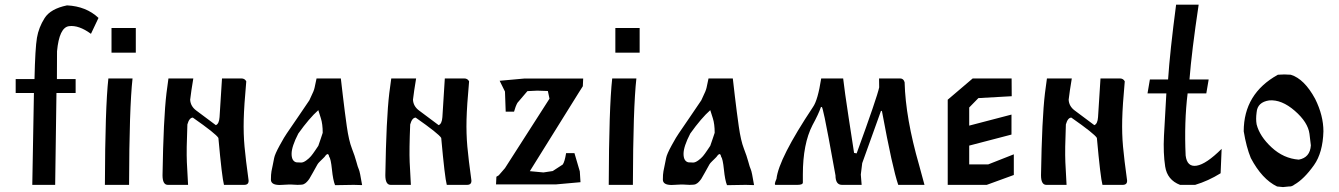

<svg xmlns="http://www.w3.org/2000/svg" viewBox="-20 -777 5629 807"><path d="M219.2 -444.8H297.4Q297.9 -444.8 297.9 -444.3V-386.7Q297.9 -386.2 297.4 -386.2H217.3Q215.3 -255.9 211.9 0H115.7Q120.1 -255.9 122.6 -386.2H46.4Q45.9 -386.2 45.9 -386.7V-444.3Q45.9 -444.8 46.4 -444.8H125Q127.9 -574.7 135.3 -618.2Q142.6 -661.6 167.5 -700.9Q192.4 -740.2 261.7 -754.4Q342.3 -750.5 394 -701.7L362.3 -634.8Q311 -672.4 270 -667Q229 -661.6 219.7 -561.5Z M448.7 -659.2H550.8V-555.7H448.7ZM420.9 0Q421.9 -324.7 435.5 -447.3H486.3H537.1Q523.4 -324.7 522.5 0H471.7Z M994.6 -447.3Q1008.8 -447.3 1015.1 -435.1Q1005.9 -333.5 1004.4 -274.2Q1002.9 -214.8 1007.8 -160.9Q1012.7 -106.9 1024.9 -18.6Q1025.9 0 1006.3 0H921.4Q913.1 -29.8 897.9 -197.3Q887.7 -214.8 790.5 -282.7Q775.4 -282.2 767.6 -253.9Q763.2 -147 765.4 -95.5Q767.6 -43.9 770.5 0H685.5Q663.1 0 663.1 -40.5Q667 -279.3 679.7 -385.3L688 -447.3Q684.6 -447.3 792.5 -447.3Q783.2 -392.1 779.3 -357.9Q780.8 -330.6 804.2 -313L887.2 -251Q900.9 -256.3 902.8 -284.7L913.1 -447.3Z M1231 0 1201.2 -1.5H1195.8L1155.8 0.5Q1118.7 0.5 1118.7 -22Q1118.7 -44.4 1121.1 -57.4Q1123.5 -70.3 1126.5 -83.5Q1129.4 -96.7 1132.3 -112.8Q1135.3 -128.9 1155.8 -166.3Q1176.3 -203.6 1185.3 -216.1Q1194.3 -228.5 1234.9 -288.6Q1275.4 -348.6 1280.3 -355.5Q1293 -382.3 1296.9 -391.8Q1300.8 -401.4 1302.2 -408.2Q1303.7 -415 1306.4 -428Q1309.1 -440.9 1310.5 -447.3H1412.6Q1413.6 -438.5 1421.4 -372.1Q1429.2 -305.7 1437.7 -245.6Q1446.3 -185.5 1459 -153.1Q1471.7 -120.6 1477.8 -97.4Q1483.9 -74.2 1488.3 -64.9Q1492.7 -55.7 1502 1Q1500 0.5 1466.8 0L1406.2 1H1388.2Q1379.9 -19 1375.2 -64.5Q1370.6 -109.9 1363.3 -119.1Q1362.8 -123.5 1360.4 -127.2Q1357.9 -130.9 1353.8 -128.2Q1349.6 -125.5 1347.7 -122.3Q1345.7 -119.1 1343.8 -117.2Q1341.8 -115.2 1337.9 -111.3Q1334 -107.4 1325.4 -99.1Q1316.9 -90.8 1314.5 -86.2Q1312 -81.5 1310.5 -79.1Q1309.1 -76.7 1295.4 -52Q1281.7 -27.3 1280 -25.1Q1278.3 -22.9 1275.4 -19Q1272.5 -15.1 1271.5 -14.4Q1270.5 -13.7 1267.8 -10.7Q1265.1 -7.8 1263.7 -7.1Q1262.2 -6.3 1257.1 -3.2Q1252 0 1231 0ZM1317.9 -314Q1280.3 -280.8 1233.9 -215.8Q1205.6 -161.1 1205.6 -130.4Q1205.6 -99.6 1225.6 -94.7Q1237.3 -93.8 1246.1 -93.8Q1254.9 -93.8 1267.1 -102.5Q1279.3 -111.3 1287.1 -120.6Q1294.9 -129.9 1304.7 -144.5Q1314.5 -159.2 1317.9 -164.1Q1320.8 -171.4 1327.9 -193.1Q1335 -214.8 1336.4 -218.8Q1336.4 -255.9 1328.6 -280Q1320.8 -304.2 1317.9 -314Z M1931.2 -447.3Q1945.3 -447.3 1951.7 -435.1Q1942.4 -333.5 1940.9 -274.2Q1939.5 -214.8 1944.3 -160.9Q1949.2 -106.9 1961.4 -18.6Q1962.4 0 1942.9 0H1857.9Q1849.6 -29.8 1834.5 -197.3Q1824.2 -214.8 1727.1 -282.7Q1711.9 -282.2 1704.1 -253.9Q1699.7 -147 1701.9 -95.5Q1704.1 -43.9 1707 0H1622.1Q1599.6 0 1599.6 -40.5Q1603.5 -279.3 1616.2 -385.3L1624.5 -447.3Q1621.1 -447.3 1729 -447.3Q1719.7 -392.1 1715.8 -357.9Q1717.3 -330.6 1740.7 -313L1823.7 -251Q1837.4 -256.3 1839.4 -284.7L1849.6 -447.3Z M2289.6 -362.3 2282.7 -394.5 2238.3 -396 2196.8 -394 2154.8 -344.7Q2146.5 -329.6 2140.6 -307.6H2105.5L2102.5 -392.1L2080.1 -437.5L2182.6 -446.8H2431.2L2429.7 -414.6L2412.6 -387.7L2207 -57.6L2264.2 -52.2L2303.2 -58.1L2345.2 -85.4Q2353.5 -96.7 2359.4 -133.3H2394.5L2417 -56.6L2419.9 -11.2L2317.4 -2H2064.9L2066.4 -34.2L2076.2 -40L2102.5 -70.3Z M2566.4 -659.2H2668.5V-555.7H2566.4ZM2538.6 0Q2539.6 -324.7 2553.2 -447.3H2604H2654.8Q2641.1 -324.7 2640.1 0H2589.4Z M2878.4 0 2848.6 -1.5H2843.3L2803.2 0.5Q2766.1 0.5 2766.1 -22Q2766.1 -44.4 2768.6 -57.4Q2771 -70.3 2773.9 -83.5Q2776.9 -96.7 2779.8 -112.8Q2782.7 -128.9 2803.2 -166.3Q2823.7 -203.6 2832.8 -216.1Q2841.8 -228.5 2882.3 -288.6Q2922.9 -348.6 2927.7 -355.5Q2940.4 -382.3 2944.3 -391.8Q2948.2 -401.4 2949.7 -408.2Q2951.2 -415 2953.9 -428Q2956.5 -440.9 2958 -447.3H3060.1Q3061 -438.5 3068.8 -372.1Q3076.7 -305.7 3085.2 -245.6Q3093.8 -185.5 3106.4 -153.1Q3119.1 -120.6 3125.2 -97.4Q3131.3 -74.2 3135.7 -64.9Q3140.1 -55.7 3149.4 1Q3147.5 0.5 3114.3 0L3053.7 1H3035.6Q3027.3 -19 3022.7 -64.5Q3018.1 -109.9 3010.7 -119.1Q3010.3 -123.5 3007.8 -127.2Q3005.4 -130.9 3001.2 -128.2Q2997.1 -125.5 2995.1 -122.3Q2993.2 -119.1 2991.2 -117.2Q2989.3 -115.2 2985.4 -111.3Q2981.4 -107.4 2972.9 -99.1Q2964.4 -90.8 2961.9 -86.2Q2959.5 -81.5 2958 -79.1Q2956.5 -76.7 2942.9 -52Q2929.2 -27.3 2927.5 -25.1Q2925.8 -22.9 2922.9 -19Q2919.9 -15.1 2918.9 -14.4Q2918 -13.7 2915.3 -10.7Q2912.6 -7.8 2911.1 -7.1Q2909.7 -6.3 2904.5 -3.2Q2899.4 0 2878.4 0ZM2965.3 -314Q2927.7 -280.8 2881.3 -215.8Q2853 -161.1 2853 -130.4Q2853 -99.6 2873 -94.7Q2884.8 -93.8 2893.6 -93.8Q2902.3 -93.8 2914.6 -102.5Q2926.8 -111.3 2934.6 -120.6Q2942.4 -129.9 2952.1 -144.5Q2961.9 -159.2 2965.3 -164.1Q2968.3 -171.4 2975.3 -193.1Q2982.4 -214.8 2983.9 -218.8Q2983.9 -255.9 2976.1 -280Q2968.3 -304.2 2965.3 -314Z M3763.2 -447.3Q3777.8 -447.3 3782.2 -431.2Q3786.1 -280.8 3843.3 -82.5L3865.7 0H3755.4Q3731.4 -69.3 3687 -309.6L3683.1 -311.5L3604 -91.3L3598.1 -43.5L3601.6 0H3519Q3491.7 0 3491.7 -39.6Q3456.5 -234.4 3446.5 -280.5Q3436.5 -326.7 3434.6 -326.7L3430.7 -327.6Q3420.4 -297.4 3395 -251Q3354.5 -172.4 3354.5 -43.5V-9.8Q3354.5 0 3331.5 0H3239.7Q3232.4 0 3243.7 -25.4Q3252.9 -110.4 3397 -327.1Q3417.5 -356 3431.6 -447.3H3523.9Q3529.8 -395 3546.9 -283.4Q3564 -171.9 3569.8 -134.3L3580.6 -132.3Q3666.5 -368.2 3675.3 -409.7L3674.8 -447.3Z M4053.7 -165V-85.9H4133.3L4241.2 -128.4V-41.5L4127.4 0H3963.4V-357.9L4068.4 -447.3H4231.9L4232.4 -372.6L4092.3 -364.7L4053.7 -325.2V-249L4231.4 -295.4V-211.4Z M4687 -447.3Q4701.2 -447.3 4707.5 -435.1Q4698.2 -333.5 4696.8 -274.2Q4695.3 -214.8 4700.2 -160.9Q4705.1 -106.9 4717.3 -18.6Q4718.3 0 4698.7 0H4613.8Q4605.5 -29.8 4590.3 -197.3Q4580.1 -214.8 4482.9 -282.7Q4467.8 -282.2 4460 -253.9Q4455.6 -147 4457.8 -95.5Q4460 -43.9 4462.9 0H4377.9Q4355.5 0 4355.5 -40.5Q4359.4 -279.3 4372.1 -385.3L4380.4 -447.3Q4377 -447.3 4484.9 -447.3Q4475.6 -392.1 4471.7 -357.9Q4473.1 -330.6 4496.6 -313L4579.6 -251Q4593.3 -256.3 4595.2 -284.7L4605.5 -447.3Z M4963.4 -123.5Q4969.2 -74.2 5009.5 -80.6Q5049.8 -86.9 5114.7 -151.4L5110.4 -48.8Q5058.6 -16.6 5003.4 0H4939.9Q4886.2 -20.5 4877.4 -76.9Q4868.7 -133.3 4872.3 -206.1Q4876 -278.8 4882.3 -384.3H4803.7Q4803.2 -384.3 4803.2 -384.8L4813 -442.4Q4813 -442.9 4813.5 -442.9H4889.6Q4897.5 -561.5 4923.3 -757.3H5018.1Q4988.8 -561.5 4979.5 -442.9H5059.6Q5060.1 -442.9 5060.1 -442.4L5050.3 -384.8Q5050.3 -384.3 5049.8 -384.3H4971.7Q4957 -263.7 4963.4 -123.5Z M5405.3 -462.9Q5462.4 -445.3 5507.8 -361.3Q5542.5 -291.5 5542.5 -225.1Q5540 -135.3 5502.9 -83Q5460.9 -23.9 5420.4 -1Q5409.7 7.8 5397.5 6.8L5372.6 9.3L5347.7 6.8Q5284.2 -23.9 5237.3 -112.8Q5218.3 -159.2 5207.5 -225.1Q5207.5 -383.3 5351.1 -462.9Q5378.4 -465.3 5405.3 -462.9ZM5261.7 -304.7Q5257.8 -276.4 5261.7 -254.4Q5274.4 -204.1 5324.7 -157.5Q5375 -110.8 5439 -106Q5486.3 -114.7 5489.7 -166L5483.9 -214.4Q5477.5 -263.2 5422.1 -311.3Q5366.7 -359.4 5314.5 -355Q5265.1 -347.7 5261.7 -304.7Z"/></svg>

Font: Panteley
Style: Regular
Weight: 500
Designer: Kalashnikov Yuriy
Foundry: Øêîëà ïàâà èìåíè ñâÿòîãî àâíîàïîñòîëüíîãî Âëàäèìèà
Version: Version 1.80 April 12, 2018